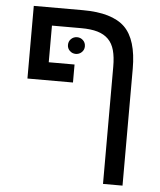

<svg xmlns="http://www.w3.org/2000/svg" viewBox="-55 -646 733 882"><g transform="rotate(5 311.5 -205.5)"><path d="M292 -599Q426 -599 485 -542Q543 -485 543 -351V188H453V-352Q453 -397 444.5 -428Q436 -459 416.5 -478.5Q397 -498 366.5 -507Q336 -516 291 -516H156V-347H275V-264H65V-599ZM237 -434Q237 -451 248.5 -462Q260 -473 276 -473Q292 -473 303.5 -462Q315 -451 315 -434Q315 -418 303.5 -407Q292 -396 276 -396Q260 -396 248.5 -407Q237 -418 237 -434Z"/></g></svg>

Font: Libra Sans
Style: Regular
Weight: 400
Foundry: Context Ltd
Version: Version 1.000; ttfautohint (v1.3)